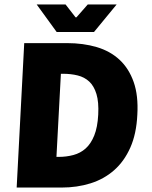

<svg xmlns="http://www.w3.org/2000/svg" viewBox="-20 -844 682 864"><path d="M89 -650H281Q355 -650 415.5 -632Q476 -614 518 -575Q560 -536 581.5 -475Q603 -414 598 -328Q594 -242 566.5 -180Q539 -118 493.5 -78Q448 -38 387.5 -19Q327 0 257 0H55ZM244 -138Q279 -138 310.5 -146.5Q342 -155 365.5 -176Q389 -197 404 -234Q419 -271 422 -328Q425 -385 414 -421Q403 -457 381.5 -477Q360 -497 329.5 -504.5Q299 -512 264 -512H254L234 -138ZM505 -824 403 -700H235L145 -824H275L320 -766H324L375 -824Z"/></svg>

Font: Kilde Sans Black
Style: Regular
Weight: 900
Italic angle: -3°
Designer: Paul D. Hunt
Foundry: Adobe Systems Incorporated
Version: Version 1.050;PS Version 1.000;hotconv 1.0.70;makeotf.lib2.5